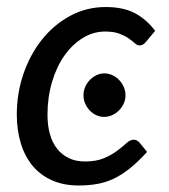

<svg xmlns="http://www.w3.org/2000/svg" viewBox="-20 -534 494 560"><path d="M29 0ZM409 -91Q383 -62.5 359.5 -43.5Q336 -24.5 312.5 -13.2Q289 -2 263.8 2.5Q238.5 7 209.5 7Q165.5 7 131.8 -8Q98 -23 75.2 -50.2Q52.5 -77.5 40.8 -115.8Q29 -154 29 -200Q29 -261.5 48.2 -318Q67.5 -374.5 102 -418Q136.5 -461.5 184.2 -487.5Q232 -513.5 288.5 -513.5Q339 -513.5 373 -495.8Q407 -478 432.5 -444L404.5 -410.5Q401 -406.5 396.8 -404Q392.5 -401.5 387 -401.5Q380 -401.5 373.2 -407.8Q366.5 -414 355.5 -421.8Q344.5 -429.5 328.2 -435.8Q312 -442 286.5 -442Q252 -442 221.5 -423.2Q191 -404.5 168 -372Q145 -339.5 131.8 -295Q118.5 -250.5 118.5 -199.5Q118.5 -168.5 125.5 -143.2Q132.5 -118 146.5 -100.2Q160.5 -82.5 180.8 -72.8Q201 -63 228 -63Q261.5 -63 284.2 -73Q307 -83 322.5 -94.8Q338 -106.5 348.8 -116.5Q359.5 -126.5 370 -126.5Q379.5 -126.5 387 -118L409 -91ZM346 -256Q346 -243 340.8 -231.8Q335.5 -220.5 326.8 -211.8Q318 -203 306.8 -198Q295.5 -193 283.5 -193Q272 -193 261 -198Q250 -203 241.8 -211.8Q233.5 -220.5 228.5 -231.8Q223.5 -243 223.5 -256Q223.5 -269 228.5 -280.5Q233.5 -292 242 -300.8Q250.5 -309.5 261.5 -314.8Q272.5 -320 284 -320Q296 -320 307.2 -315Q318.5 -310 327 -301.2Q335.5 -292.5 340.8 -280.8Q346 -269 346 -256Z"/></svg>

Font: Lato
Style: Italic
Weight: 400
Italic angle: -7°
Designer: Lukasz Dziedzic
Foundry: tyPoland Lukasz Dziedzic
Version: Version 2.007; 2014-02-27